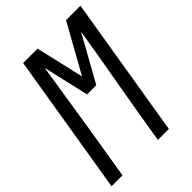

<svg xmlns="http://www.w3.org/2000/svg" viewBox="-217 -839 943 943"><g transform="rotate(-45 254.5 -367.5)"><path d="M-5 0 116 -735H216L274 -484L414 -735H514L393 0H317L341 -147Q362 -271 384 -395Q406 -519 426 -643L293 -404H229L174 -643Q154 -519 135 -395Q116 -271 95 -147L71 0Z"/></g></svg>

Font: Iosevka Fixed
Style: Italic
Weight: 400
Italic angle: -9°
Monospace: yes
Designer: Belleve Invis
Foundry: Belleve Invis
Version: Version 33.2.4